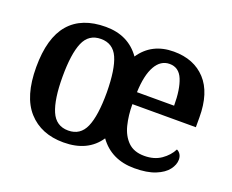

<svg xmlns="http://www.w3.org/2000/svg" viewBox="-95 -704 1050 870"><g transform="rotate(20 430.0 -269.0)"><path d="M278 10Q170 10 108 -59Q46 -128 46 -269Q46 -410 105.5 -479Q165 -548 281 -548Q390 -548 448 -466Q503 -548 609 -548Q706 -548 762.5 -487Q819 -426 819 -307V-260H513Q513 -206 524.5 -160Q536 -114 564.5 -86Q593 -58 643 -58Q691 -58 724 -81Q757 -104 773 -136Q784 -131 790.5 -120.5Q797 -110 797 -95Q797 -71 778.5 -46.5Q760 -22 720.5 -6Q681 10 620 10Q509 10 450 -72Q395 10 278 10ZM280 -48Q338 -48 362 -102.5Q386 -157 386 -270Q385 -382 361 -435.5Q337 -489 279 -489Q220 -489 196.5 -434Q173 -379 173 -269Q173 -160 197 -104Q221 -48 280 -48ZM693 -318Q693 -397 674 -443Q655 -489 610 -489Q567 -489 542 -445Q517 -401 514 -318Z"/></g></svg>

Font: Noto Serif Bengali SemiCondensed SemiBold
Style: Regular
Weight: 600
Width: 4
Designer: Juan Bruce, Universal Thirst, Indian Type Foundry and the Monotype Design Team.
Foundry: Monotype Imaging Inc.
Version: Version 2.003; ttfautohint (v1.8.4.7-5d5b)